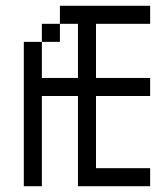

<svg xmlns="http://www.w3.org/2000/svg" viewBox="-20 -645 540 665"><path d="M500 -562.5H312.5V-375H500V-312.5H312.5V-62.5H500V0H250V-312.5H125V0H62.5V-500H125V-375H250V-562.5H187.5V-625H500ZM125 -562.5H187.5V-500H125Z"/></svg>

Font: 寒蝉点阵体 16px
Style: Regular
Weight: 400
Designer: Designed by Warren2060
Foundry: ChillType
Version: Version 1.000